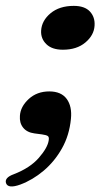

<svg xmlns="http://www.w3.org/2000/svg" viewBox="-42 -468 386 670"><path d="M78 -2.5Q52 -6 38.8 -22.5Q25.5 -39 27.5 -64Q29.5 -96 58.2 -122.5Q87 -149 130 -149Q171.5 -149 190.8 -122.8Q210 -96.5 205.5 -53Q200 4 174.2 49.8Q148.5 95.5 110.2 127.8Q72 160 29 176Q-14 191.5 -21 171Q-27 152 6 140Q63 118 93.8 82.5Q124.5 47 128 21.5Q130 10 124.5 6.5Q119 3 104.5 1ZM177.5 -294.5Q139.5 -294.5 119.8 -313.8Q100 -333 101.5 -361Q103.5 -396 134.5 -421.8Q165.5 -447.5 215.5 -447.5Q253.5 -447.5 271.8 -427.8Q290 -408 288 -378.5Q286 -345 256 -319.8Q226 -294.5 177.5 -294.5Z"/></svg>

Font: Fraunces 9pt SemiBold
Style: Italic
Weight: 600
Italic angle: -16°
Version: Version 1.000;[b76b70a41]